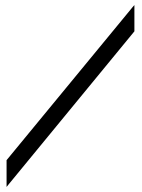

<svg xmlns="http://www.w3.org/2000/svg" viewBox="-20 -740 561 760"><path d="M6 0V-106L505 -712L512 -720V-616L14 -10Z"/></svg>

Font: Orbitron
Style: Regular
Weight: 400
Designer: Matt McInerney
Foundry: The League of Moveable Type
Version: Version 2.001